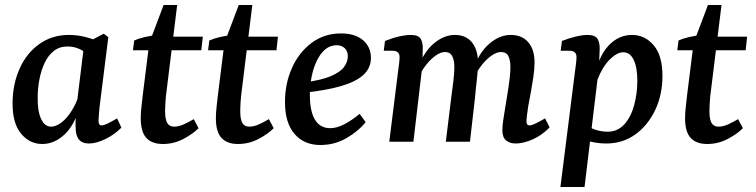

<svg xmlns="http://www.w3.org/2000/svg" viewBox="-20 -564 3008 764"><path d="M148 9Q98 9 63.5 -32.5Q29 -74 30 -157Q31 -232 59 -293Q87 -354 137.5 -389.5Q188 -425 254 -425Q284 -425 312.5 -418.5Q341 -412 364 -402L339 -335Q320 -358 297.5 -368.5Q275 -379 249 -379Q217 -379 194.5 -361.5Q172 -344 158 -314.5Q144 -285 137 -249Q130 -213 130 -176Q129 -122 143.5 -91Q158 -60 183 -60Q200 -60 219.5 -73Q239 -86 257 -111Q275 -136 289 -171L302 -164Q285 -78 242.5 -34.5Q200 9 148 9ZM334 7Q307 7 294 -9Q281 -25 281 -56Q280 -68 281 -87Q282 -106 283 -129L315 -389L393 -430L411 -416L376 -137Q375 -124 373.5 -108Q372 -92 372 -84Q372 -65 384 -65Q393 -65 407.5 -72Q422 -79 446 -93L463 -56Q434 -27 398 -10Q362 7 334 7Z M628 9Q585 9 562.5 -15Q540 -39 540 -94Q540 -115 543 -140.5Q546 -166 548 -185L574 -393L631 -544H685L643 -204Q640 -183 638.5 -160Q637 -137 637 -121Q637 -89 645.5 -74.5Q654 -60 673 -60Q691 -60 711 -69Q731 -78 751 -90L770 -54Q749 -32 710.5 -11.5Q672 9 628 9ZM509 -364 514 -403Q532 -411 556 -416.5Q580 -422 606 -425L640 -418H787L781 -364Z M927 9Q884 9 861.5 -15Q839 -39 839 -94Q839 -115 842 -140.5Q845 -166 847 -185L873 -393L930 -544H984L942 -204Q939 -183 937.5 -160Q936 -137 936 -121Q936 -89 944.5 -74.5Q953 -60 972 -60Q990 -60 1010 -69Q1030 -78 1050 -90L1069 -54Q1048 -32 1009.5 -11.5Q971 9 927 9ZM808 -364 813 -403Q831 -411 855 -416.5Q879 -422 905 -425L939 -418H1086L1080 -364Z M1337 -431Q1393 -431 1424.5 -404Q1456 -377 1456 -334Q1456 -293 1425.5 -265.5Q1395 -238 1335.5 -221Q1276 -204 1189 -195L1191 -236Q1259 -245 1296.5 -261Q1334 -277 1349 -297.5Q1364 -318 1364 -340Q1364 -361 1351.5 -372.5Q1339 -384 1320 -384Q1287 -384 1263 -356.5Q1239 -329 1226 -284Q1213 -239 1213 -186Q1213 -121 1233.5 -87.5Q1254 -54 1294 -54Q1320 -54 1350 -69.5Q1380 -85 1411 -111L1435 -78Q1405 -41 1358 -14Q1311 13 1255 13Q1190 13 1152 -31Q1114 -75 1114 -158Q1114 -231 1141.5 -293Q1169 -355 1219.5 -393Q1270 -431 1337 -431Z M2032 7Q2009 7 1994 -5Q1979 -17 1979 -46Q1979 -64 1982.5 -86Q1986 -108 1990 -134Q1994 -160 1999 -189.5Q2004 -219 2007.5 -247.5Q2011 -276 2011 -297Q2011 -324 2003 -340.5Q1995 -357 1973 -357Q1957 -357 1937 -343.5Q1917 -330 1898.5 -307Q1880 -284 1867 -256L1860 -282Q1886 -355 1927 -390Q1968 -425 2012 -425Q2057 -425 2082 -396Q2107 -367 2107 -316Q2107 -289 2102.5 -258.5Q2098 -228 2092.5 -198Q2087 -168 2082 -142Q2079 -121 2077 -106Q2075 -91 2075 -81Q2075 -65 2087 -65Q2095 -65 2110 -72Q2125 -79 2149 -93L2167 -57Q2137 -26 2100 -9.5Q2063 7 2032 7ZM1529 0 1564 -280Q1566 -292 1568 -310Q1570 -328 1570 -337Q1570 -350 1562.5 -356Q1555 -362 1543 -362H1507L1512 -401Q1542 -413 1568.5 -419Q1595 -425 1615 -425Q1646 -425 1655 -408Q1664 -391 1662 -362L1661 -306L1625 0ZM1754 0 1775 -171Q1779 -201 1783.5 -237Q1788 -273 1788 -297Q1788 -324 1779.5 -340.5Q1771 -357 1751 -357Q1734 -357 1714.5 -343.5Q1695 -330 1676.5 -307Q1658 -284 1646 -256L1638 -282Q1664 -355 1705 -390Q1746 -425 1790 -425Q1834 -425 1858 -395.5Q1882 -366 1882 -313Q1882 -284 1877.5 -247Q1873 -210 1870 -174L1850 0Z M2393 7Q2363 7 2334 0.5Q2305 -6 2282 -15L2308 -70Q2327 -55 2350 -47.5Q2373 -40 2398 -40Q2438 -40 2464.5 -69.5Q2491 -99 2503.5 -146Q2516 -193 2516 -242Q2516 -296 2501.5 -326Q2487 -356 2460 -356Q2435 -356 2406 -327Q2377 -298 2357 -246L2344 -253Q2361 -339 2401 -382Q2441 -425 2495 -425Q2546 -425 2581 -384Q2616 -343 2616 -262Q2616 -187 2587 -126Q2558 -65 2508 -29Q2458 7 2393 7ZM2210 180 2268 -280Q2270 -292 2272 -310Q2274 -328 2274 -337Q2274 -350 2266.5 -356Q2259 -362 2247 -362H2211L2216 -401Q2241 -411 2269 -418Q2297 -425 2318 -425Q2349 -425 2358.5 -408Q2368 -391 2366 -361L2363 -293L2306 180Z M2794 9Q2751 9 2728.5 -15Q2706 -39 2706 -94Q2706 -115 2709 -140.5Q2712 -166 2714 -185L2740 -393L2797 -544H2851L2809 -204Q2806 -183 2804.5 -160Q2803 -137 2803 -121Q2803 -89 2811.5 -74.5Q2820 -60 2839 -60Q2857 -60 2877 -69Q2897 -78 2917 -90L2936 -54Q2915 -32 2876.5 -11.5Q2838 9 2794 9ZM2675 -364 2680 -403Q2698 -411 2722 -416.5Q2746 -422 2772 -425L2806 -418H2953L2947 -364Z"/></svg>

Font: Yrsa Medium
Style: Italic
Weight: 500
Italic angle: -7.10001°
Designer: Anna Giedrys (Yrsa+Rasa design), David Brezina (Yrsa art-direction, Rasa art-direction, design)
Foundry: Rosetta Type Foundry
Version: Version 2.004